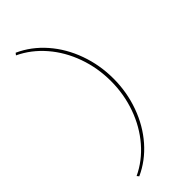

<svg xmlns="http://www.w3.org/2000/svg" viewBox="-267 -752 916 916"><g transform="rotate(-45 191.0 -294.0)"><path d="M58 113Q128 80 181 18.5Q234 -43 263 -124Q292 -205 292 -294Q292 -383 263 -464Q234 -545 181 -606.5Q128 -668 58 -701L66 -711Q139 -678 194 -615Q249 -552 279 -468.5Q309 -385 309 -294Q309 -203 279 -119.5Q249 -36 194 27Q139 90 66 123Z"/></g></svg>

Font: Ysabeau Thin
Style: Regular
Weight: 200
Designer: Christian Thalmann (Catharsis Fonts)
Version: Version 0.003